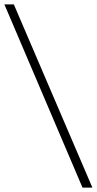

<svg xmlns="http://www.w3.org/2000/svg" viewBox="-25 -776 441 875"><path d="M-5 -756H38L396 79H351Z"/></svg>

Font: KoHo Light
Style: Regular
Weight: 300
Version: Version 1.000; ttfautohint (v1.6)